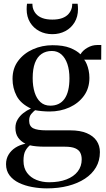

<svg xmlns="http://www.w3.org/2000/svg" viewBox="-20 -772 572 1034"><path d="M232.5 242.5Q192.5 242.5 153.2 235.2Q114 228 82.2 212.8Q50.5 197.5 31.5 172.5Q12.5 147.5 12.5 112Q12.5 83.5 26 61Q39.5 38.5 63 23.2Q86.5 8 117 2Q92 -10.5 77.5 -31.2Q63 -52 63 -83.5Q63 -108.5 74.8 -128.2Q86.5 -148 105.5 -163Q124.5 -178 146.5 -187.5Q91.5 -213.5 69.5 -255.5Q47.5 -297.5 47.5 -347.5Q47.5 -404 78 -444.5Q108.5 -485 157.8 -506.8Q207 -528.5 263 -528.5Q320.5 -528.5 356.8 -514.2Q393 -500 413.5 -479.5Q425 -500 450.5 -514.8Q476 -529.5 502.5 -529.5H525.5L525 -450.5H433.5Q441 -441.5 447.2 -426.5Q453.5 -411.5 457.5 -392.5Q461.5 -373.5 461.5 -352.5Q461.5 -296.5 432 -256Q402.5 -215.5 353.8 -193.5Q305 -171.5 247 -171.5Q227.5 -171.5 206.2 -173.5Q185 -175.5 169 -178.5Q158.5 -170.5 147.8 -157.5Q137 -144.5 137 -122Q137 -92.5 158.8 -81.2Q180.5 -70 230.5 -70H358.5Q411.5 -70 447 -55Q482.5 -40 500.2 -13.8Q518 12.5 518 47Q518 93 497 129Q476 165 437.5 190.2Q399 215.5 347 229Q295 242.5 232.5 242.5ZM244.5 209.5Q298.5 209.5 338 194.2Q377.5 179 398.8 151.2Q420 123.5 420 86.5Q420 65.5 412.2 50.2Q404.5 35 384.8 26.5Q365 18 329 18H223Q197 18 176 16Q155 14 141 10.5Q127 21.5 116.8 40Q106.5 58.5 106.5 94Q106.5 133 125.8 158.8Q145 184.5 176.5 197Q208 209.5 244.5 209.5ZM251 -203Q301.5 -203 327.8 -240.2Q354 -277.5 354 -350.5Q354 -394.5 342.8 -427.5Q331.5 -460.5 310.5 -479Q289.5 -497.5 259.5 -497.5Q227 -497.5 203.8 -481.5Q180.5 -465.5 168.2 -433Q156 -400.5 156 -351.5Q156 -308 166.5 -274.5Q177 -241 198 -222Q219 -203 251 -203ZM262 -588Q223 -588 191.8 -604.5Q160.5 -621 142 -651.2Q123.5 -681.5 123.5 -722.5Q123.5 -731 124 -737.8Q124.5 -744.5 125.5 -752H154.5Q154.5 -747 155 -741.8Q155.5 -736.5 156.5 -731Q161.5 -711.5 174.2 -697Q187 -682.5 208.8 -674.5Q230.5 -666.5 262 -666.5Q293.5 -666.5 315 -674.5Q336.5 -682.5 349.2 -697Q362 -711.5 367 -731Q368 -736.5 368.5 -741.8Q369 -747 369 -752H398Q399 -744.5 399.5 -737.8Q400 -731 400 -722.5Q400 -682 381.5 -651.5Q363 -621 331.8 -604.5Q300.5 -588 262 -588Z"/></svg>

Font: Merriweather 120pt Medium
Style: Regular
Weight: 500
Version: Version 2.100